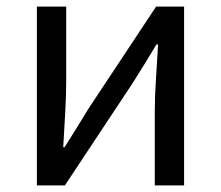

<svg xmlns="http://www.w3.org/2000/svg" viewBox="-20 -563 671 583"><path d="M92 0V-543H181V-316Q181 -273 178 -220.5Q175 -168 172 -116H176Q192 -141 212.5 -174Q233 -207 248 -232L454 -543H539V0H450V-227Q450 -270 453.5 -322.5Q457 -375 460 -428H455Q440 -403 419.5 -369.5Q399 -336 383 -311L177 0Z"/></svg>

Font: Farlight84_Sys_V01
Style: Regular
Weight: 400
Designer: Ryoko NISHIZUKA  (kana, bopomofo & ideographs); Paul D. Hunt (Latin, Greek & Cyrillic); Sandoll Communications , Soo-you
Foundry: Adobe
Version: Version 2.004;October 29, 2024;FontCreator 14.0.0.2814 64-bi